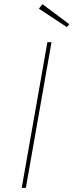

<svg xmlns="http://www.w3.org/2000/svg" viewBox="-20 -908 355 928"><path d="M229 -704 105 0H85L209 -704ZM168 -866 185 -888 315 -791 303 -777Z"/></svg>

Font: Fz Poppins Thin
Style: Italic
Weight: 100
Italic angle: -10°
Designer: Ninad Kale (Devanagari), Jonny Pinhorn (Latin)
Foundry: Indian Type Foundry
Version: Vit hóa bi Vntype.Com & FontZin.Com